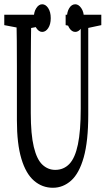

<svg xmlns="http://www.w3.org/2000/svg" viewBox="-31 -886 511 912"><path d="M220.2 5.9Q169.4 5.9 130.6 -27.6Q91.8 -61 70.6 -131.8Q49.3 -202.6 49.3 -314V-444.3Q49.3 -506.8 49.3 -568.4Q49.3 -629.9 48.8 -692.4Q48.3 -754.9 46.9 -815.9H117.7Q116.7 -755.9 116 -694.1Q115.2 -632.3 115.2 -569.8Q115.2 -507.3 115.2 -444.3V-349.1Q115.2 -247.6 129.6 -188Q144 -128.4 170.4 -103.8Q196.8 -79.1 231.4 -79.1Q271.5 -79.1 298.6 -107.4Q325.7 -135.7 339.1 -200Q352.5 -264.2 352.5 -370.1V-815.9H388.2V-340.8Q388.2 -214.8 366.7 -138.7Q345.2 -62.5 306.9 -28.3Q268.6 5.9 220.2 5.9ZM-10.7 -766.6V-815.9H188.5V-766.6L95.7 -749H81.5ZM280.8 -766.6V-815.9H450.2V-766.6L372.6 -750H358.4ZM169.4 -734.4Q153.8 -734.4 141.6 -752.7Q129.4 -771 129.4 -799.8Q129.4 -829.1 141.4 -847.4Q153.3 -865.7 169.4 -865.7Q186 -865.7 198 -847.4Q210 -829.1 210 -799.8Q210 -770.5 198 -752.4Q186 -734.4 169.4 -734.4ZM326.7 -734.4Q310.1 -734.4 298.3 -752.7Q286.6 -771 286.6 -799.8Q286.6 -829.1 297.9 -847.4Q309.1 -865.7 326.7 -865.7Q342.3 -865.7 355 -847.4Q367.7 -829.1 367.7 -799.8Q367.7 -770.5 355 -752.4Q342.3 -734.4 326.7 -734.4Z"/></svg>

Font: Scarab Serif
Style: Condensed
Weight: 400
Designer: John Roberts
Foundry: Scarab
Version: 1.0